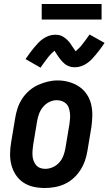

<svg xmlns="http://www.w3.org/2000/svg" viewBox="-20 -934 544 962"><path d="M205 8Q176 8 148 2Q120 -4 97 -19.5Q74 -35 59 -58Q44 -81 37 -108Q30 -135 30.5 -164Q31 -193 36 -222L56 -342Q60 -367 68 -391.5Q76 -416 90.5 -438.5Q105 -461 125.5 -479Q146 -497 170 -508Q194 -519 219 -525Q244 -531 269 -531Q299 -531 326.5 -523Q354 -515 376.5 -500Q399 -485 414.5 -462Q430 -439 436.5 -412Q443 -385 442.5 -356Q442 -327 438 -298L418 -178Q414 -153 405.5 -128.5Q397 -104 382.5 -81.5Q368 -59 348 -41Q328 -23 304 -12Q280 -1 254.5 3.5Q229 8 205 8ZM207 -88Q226 -88 245 -96.5Q264 -105 277.5 -120.5Q291 -136 298 -155Q305 -174 308 -193L328 -313Q330 -327 331 -340.5Q332 -354 330.5 -367Q329 -380 325 -392.5Q321 -405 312 -414Q303 -423 290.5 -427.5Q278 -432 265 -432Q245 -432 227 -423Q209 -414 196 -398.5Q183 -383 176 -364.5Q169 -346 166 -327L146 -207Q144 -193 143 -179.5Q142 -166 143 -153Q144 -140 148.5 -128Q153 -116 161 -106.5Q169 -97 181 -92.5Q193 -88 207 -88ZM183 -595 108 -638Q120 -656 131 -670.5Q142 -685 152 -697Q162 -709 172 -719.5Q182 -730 195.5 -739.5Q209 -749 224.5 -754.5Q240 -760 256 -760Q261 -760 266.5 -759.5Q272 -759 277 -758Q282 -757 286.5 -755Q291 -753 295.5 -750.5Q300 -748 304 -745Q308 -742 311.5 -739Q315 -736 319 -732Q323 -728 326.5 -724Q330 -720 332.5 -716Q335 -712 337.5 -708.5Q340 -705 342.5 -701Q345 -697 348 -693Q351 -689 354 -684.5Q357 -680 359 -677Q362 -680 366.5 -684Q371 -688 373.5 -690.5Q376 -693 379 -696Q382 -699 385 -702.5Q388 -706 391 -710Q394 -714 397.5 -718.5Q401 -723 404.5 -727.5Q408 -732 412 -737.5Q416 -743 420 -749Q424 -755 429 -761L504 -719Q492 -701 481 -686.5Q470 -672 460 -660Q450 -648 440 -637.5Q430 -627 416.5 -617.5Q403 -608 387.5 -602.5Q372 -597 356 -597Q347 -597 338.5 -598.5Q330 -600 321 -604Q312 -608 305.5 -613Q299 -618 292.5 -625Q286 -632 281 -638.5Q276 -645 271.5 -651.5Q267 -658 261.5 -666.5Q256 -675 253 -680Q250 -677 245.5 -673Q241 -669 238.5 -666.5Q236 -664 233 -661Q230 -658 227 -654.5Q224 -651 221 -647Q218 -643 214.5 -638.5Q211 -634 207.5 -629Q204 -624 200 -619Q196 -614 192 -608Q188 -602 183 -595ZM189 -836V-914H489V-836Z"/></svg>

Font: Iosevka Gothic
Style: Bold Italic
Weight: 700
Italic angle: -9°
Monospace: yes
Designer: Belleve Invis
Foundry: Belleve Invis
Version: Version 15.5.1; ttfautohint (v1.8.4)